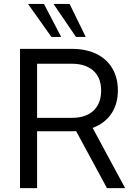

<svg xmlns="http://www.w3.org/2000/svg" viewBox="-20 -971 696 991"><path d="M83.3 -718.8H350.7Q424.9 -718.8 478.4 -692.4Q531.9 -666 560.1 -617.6Q588.4 -569.1 588.4 -504.3Q588.4 -439.9 559.8 -392.2Q531.2 -344.5 477.5 -319Q423.7 -293.5 350.7 -293.5H171.4V0H83.3ZM502 -504.3Q502 -570.4 461.5 -606.3Q421.1 -642.1 350.7 -642.1H171.4V-362.8H350.7Q422.4 -362.8 462.2 -399.5Q502 -436.3 502 -504.3ZM368.7 -302 441.4 -341.8 625.9 0H532.1ZM256.1 -950.8H339.2L422.5 -780.3H372.2ZM124.5 -950.8H206.9L295.8 -780.3H245.5Z"/></svg>

Font: Min Sans VF VF
Style: Regular
Weight: 400
Designer: Jinseong-Kim, NotoSansCJK, Nunito
Foundry: Jinseong-Kim
Version: Version 1.420;Glyphs 3.1.2 (3151)